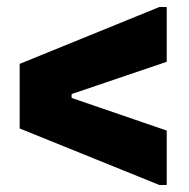

<svg xmlns="http://www.w3.org/2000/svg" viewBox="-20 -596 539 547"><path d="M434 -69 36 -230V-414L434 -576H455V-420L184 -328V-317L455 -224V-69Z"/></svg>

Font: Alfa Slab One
Style: Regular
Weight: 400
Designer: JM Sole
Foundry: JM Sole
Version: Version 1.001